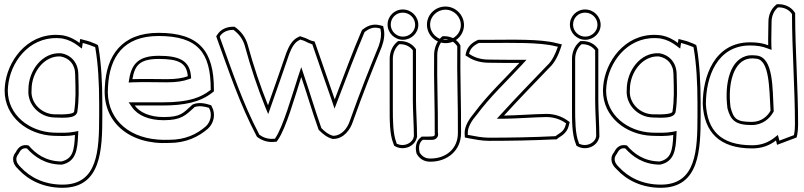

<svg xmlns="http://www.w3.org/2000/svg" viewBox="-20 -655 3820 912"><path d="M2 -225C2 -99 112 -15 233 -10C268 -9 302 -7 336 -14C333 61 325 100 271 112C197 111 149 75 116 36C86 29 67 43 55 68C49 75 45 83 43 92C38 122 59 141 68 150C114 200 185 237 277 237C461 237 466 56 466 -105V-168C466 -261 461 -353 448 -429L445 -441L433 -447C416 -454 401 -460 387 -463L361 -470L358 -451C337 -467 311 -481 279 -487C126 -508 26 -385 6 -268C4 -254 2 -239 2 -225ZM17 -225C17 -237 19 -253 21 -266C40 -378 135 -491 277 -472C307 -466 329 -454 349 -439L369 -424L373 -451L383 -448H384C396 -445 411 -439 427 -433L432 -431L433 -426C446 -351 451 -260 451 -168V-105C451 60 445 222 277 222C189 222 123 187 79 140C69 130 55 116 58 95C60 88 62 83 66 78L68 76L69 74C79 54 90 47 108 50C144 90 195 126 271 127H273H274C339 113 348 61 351 -13L352 -33L333 -29C302 -23 269 -24 234 -25C119 -30 17 -109 17 -225ZM115 -229C109 -158 168 -99 237 -97C285 -95 337 -92 346 -120L347 -121V-122C356 -182 354 -229 352 -301C352 -357 318 -394 270 -402H269H268C180 -407 115 -319 115 -230ZM130 -228V-230C130 -313 191 -391 267 -387C308 -380 337 -350 337 -301C339 -228 341 -182 332 -124C329 -114 292 -110 238 -112C176 -114 124 -167 130 -228Z M478 -243C465 -77 593 34 784 24C864 24 923 -5 968 -44C998 -72 1004 -115 987 -147L983 -155C956 -164 925 -171 896 -159L892 -156C849 -117 838 -99 757 -99C692 -99 643 -121 620 -154H755C852 -154 930 -169 987 -214L996 -221V-231C996 -410 929 -499 733 -499C558 -499 485 -391 478 -243ZM493 -242C500 -385 567 -484 733 -484C921 -484 981 -404 981 -231V-228L978 -226C956 -209 932 -196 903 -187C861 -174 812 -169 755 -169H591L608 -145C635 -106 689 -84 757 -84C841 -84 861 -107 902 -144L903 -146C925 -154 949 -150 972 -143L974 -140C988 -114 982 -78 958 -55C914 -17 860 9 784 9H783C764 10 747 9 730 8C577 -4 482 -102 493 -242ZM591 -263 610 -264C664 -266 721 -264 773 -264C817 -264 851 -269 877 -279L888 -283L887 -294C881 -369 828 -390 734 -390C639 -390 606 -352 594 -281ZM609 -279C620 -345 644 -375 734 -375C827 -375 867 -357 872 -293C849 -284 816 -279 773 -279C721 -279 664 -281 609 -279Z M1007 -483 1011 -471C1068 -314 1119 -161 1198 -10L1201 -5C1222 11 1249 22 1282 19L1294 18L1301 8C1339 -48 1378 -187 1411 -289C1437 -214 1460 -133 1492 -43L1494 -38C1515 -17 1534 -2 1560 5H1564C1614 4 1644 -41 1655 -74C1706 -217 1751 -329 1793 -432C1805 -464 1808 -493 1803 -516L1800 -531L1785 -535C1747 -545 1719 -528 1700 -513L1697 -507C1654 -407 1614 -298 1570 -183C1540 -269 1507 -363 1479 -445L1474 -458L1461 -461C1447 -465 1439 -473 1414 -480L1405 -483L1397 -479C1368 -466 1352 -435 1340 -404C1318 -338 1283 -241 1253 -155C1218 -241 1184 -342 1157 -441C1147 -478 1124 -508 1094 -528H1086C1055 -528 1028 -514 1014 -493ZM1024 -481 1026 -485C1037 -501 1059 -513 1086 -513H1089C1115 -494 1134 -469 1143 -437C1170 -337 1204 -236 1239 -149L1254 -113L1267 -150C1297 -236 1332 -333 1354 -399C1366 -430 1380 -455 1403 -465L1406 -467L1410 -466C1433 -460 1439 -452 1457 -447V-446L1463 -445L1465 -440C1493 -357 1526 -264 1556 -178L1569 -139L1584 -178C1628 -293 1669 -402 1711 -501L1712 -503C1730 -517 1751 -529 1781 -521L1787 -519L1788 -513C1792 -494 1790 -467 1779 -437C1737 -334 1692 -223 1641 -79C1631 -48 1604 -11 1564 -10H1562C1540 -16 1525 -28 1507 -46L1506 -48C1474 -139 1451 -218 1425 -294L1411 -336L1397 -294C1364 -192 1324 -53 1289 -1L1286 4H1281C1253 7 1230 -2 1212 -15L1211 -17C1132 -167 1082 -319 1025 -476Z M1821 -538C1821 -499 1854 -466 1894 -466C1934 -466 1967 -498 1967 -537C1967 -577 1934 -610 1893 -610C1853 -610 1821 -578 1821 -538ZM1831 -138C1831 -88 1830 -17 1849 28L1852 37L1861 42C1902 61 1951 39 1960 -2L1961 -4V-7C1961 -61 1956 -129 1956 -178V-421C1941 -444 1915 -460 1881 -460H1871L1863 -453C1843 -435 1831 -406 1831 -376ZM1836 -538C1836 -570 1861 -595 1893 -595C1926 -595 1952 -569 1952 -537C1952 -507 1926 -481 1894 -481C1862 -481 1836 -507 1836 -538ZM1846 -138V-376C1846 -402 1857 -427 1873 -442L1877 -445H1881C1909 -445 1929 -432 1941 -416V-178C1941 -129 1946 -58 1946 -8L1945 -5C1944 -2 1944 0 1943 3C1932 28 1897 42 1868 29L1864 27L1863 23V22C1846 -18 1846 -88 1846 -138Z M1958 71V73C1970 97 1993 114 2025 113C2104 113 2170 61 2170 -23C2171 -161 2165 -297 2167 -433V-439C2153 -466 2125 -483 2092 -483H2082L2074 -476C2056 -458 2042 -428 2042 -394C2040 -273 2046 -144 2045 -26C2045 -7 2052 -6 1992 -6H1983L1977 -1C1957 15 1951 44 1958 71ZM1973 67C1967 44 1972 22 1986 11L1988 9H1992C2026 9 2046 14 2057 -3C2064 -14 2060 -22 2060 -26C2061 -145 2055 -273 2057 -394C2057 -424 2070 -450 2084 -465L2088 -468H2092C2119 -468 2140 -455 2152 -435V-433C2150 -297 2156 -161 2155 -23C2155 52 2098 98 2025 98C2000 99 1983 86 1973 69ZM2008 -538C2008 -488 2050 -450 2097 -450C2145 -450 2184 -489 2184 -536C2184 -584 2144 -624 2096 -624C2048 -624 2008 -586 2008 -538ZM2023 -538C2023 -577 2056 -609 2096 -609C2136 -609 2169 -576 2169 -536C2169 -497 2137 -465 2097 -465C2058 -465 2023 -497 2023 -538Z M2187 -22 2188 -2 2207 2C2234 7 2268 14 2302 14C2407 14 2513 12 2615 7H2624L2631 1C2639 -6 2673 -19 2682 -59L2686 -75L2672 -85C2649 -101 2615 -114 2576 -114C2509 -113 2443 -107 2374 -106C2443 -182 2515 -256 2588 -332C2616 -357 2633 -396 2642 -423L2649 -444L2624 -450C2544 -471 2407 -466 2313 -466H2252C2225 -455 2201 -435 2194 -406L2191 -392L2204 -384C2228 -368 2262 -357 2302 -357C2349 -356 2397 -356 2447 -356C2376 -279 2299 -208 2232 -118C2211 -93 2186 -57 2187 -22ZM2202 -14V-23C2201 -51 2222 -84 2243 -108L2244 -109C2310 -198 2386 -268 2458 -346L2481 -371H2447C2397 -371 2349 -371 2302 -372C2264 -372 2234 -382 2212 -397L2208 -399L2209 -403C2214 -425 2232 -441 2255 -451H2313C2407 -451 2544 -455 2620 -435L2630 -433L2628 -428C2619 -402 2603 -365 2578 -343L2577 -342C2504 -266 2432 -192 2363 -116L2340 -91H2374C2444 -92 2510 -98 2576 -99C2611 -99 2643 -87 2663 -73L2669 -69L2667 -62C2659 -28 2634 -21 2621 -10L2618 -8H2615H2614C2512 -3 2407 -1 2302 -1C2270 -1 2237 -8 2210 -13Z M2687 -538C2687 -499 2720 -466 2760 -466C2800 -466 2833 -498 2833 -537C2833 -577 2800 -610 2759 -610C2719 -610 2687 -578 2687 -538ZM2697 -138C2697 -88 2696 -17 2715 28L2718 37L2727 42C2768 61 2817 39 2826 -2L2827 -4V-7C2827 -61 2822 -129 2822 -178V-421C2807 -444 2781 -460 2747 -460H2737L2729 -453C2709 -435 2697 -406 2697 -376ZM2702 -538C2702 -570 2727 -595 2759 -595C2792 -595 2818 -569 2818 -537C2818 -507 2792 -481 2760 -481C2728 -481 2702 -507 2702 -538ZM2712 -138V-376C2712 -402 2723 -427 2739 -442L2743 -445H2747C2775 -445 2795 -432 2807 -416V-178C2807 -129 2812 -58 2812 -8L2811 -5C2810 -2 2810 0 2809 3C2798 28 2763 42 2734 29L2730 27L2729 23V22C2712 -18 2712 -88 2712 -138Z M2844 -225C2844 -99 2954 -15 3075 -10C3110 -9 3144 -7 3178 -14C3175 61 3167 100 3113 112C3039 111 2991 75 2958 36C2928 29 2909 43 2897 68C2891 75 2887 83 2885 92C2880 122 2901 141 2910 150C2956 200 3027 237 3119 237C3303 237 3308 56 3308 -105V-168C3308 -261 3303 -353 3290 -429L3287 -441L3275 -447C3258 -454 3243 -460 3229 -463L3203 -470L3200 -451C3179 -467 3153 -481 3121 -487C2968 -508 2868 -385 2848 -268C2846 -254 2844 -239 2844 -225ZM2859 -225C2859 -237 2861 -253 2863 -266C2882 -378 2977 -491 3119 -472C3149 -466 3171 -454 3191 -439L3211 -424L3215 -451L3225 -448H3226C3238 -445 3253 -439 3269 -433L3274 -431L3275 -426C3288 -351 3293 -260 3293 -168V-105C3293 60 3287 222 3119 222C3031 222 2965 187 2921 140C2911 130 2897 116 2900 95C2902 88 2904 83 2908 78L2910 76L2911 74C2921 54 2932 47 2950 50C2986 90 3037 126 3113 127H3115H3116C3181 113 3190 61 3193 -13L3194 -33L3175 -29C3144 -23 3111 -24 3076 -25C2961 -30 2859 -109 2859 -225ZM2957 -229C2951 -158 3010 -99 3079 -97C3127 -95 3179 -92 3188 -120L3189 -121V-122C3198 -182 3196 -229 3194 -301C3194 -357 3160 -394 3112 -402H3111H3110C3022 -407 2957 -319 2957 -230ZM2972 -228V-230C2972 -313 3033 -391 3109 -387C3150 -380 3179 -350 3179 -301C3181 -228 3183 -182 3174 -124C3171 -114 3134 -110 3080 -112C3018 -114 2966 -167 2972 -228Z M3318 -160C3325 -28 3396 50 3553 50C3600 50 3637 35 3666 12L3671 33L3764 -2L3767 -15C3770 -32 3771 -48 3771 -65C3771 -233 3757 -423 3757 -585V-593L3752 -600C3737 -621 3710 -635 3679 -635H3670L3663 -629C3643 -612 3630 -583 3630 -552C3630 -515 3628 -479 3629 -440C3604 -450 3576 -454 3543 -454C3373 -454 3318 -292 3318 -161ZM3333 -160V-161C3333 -290 3386 -439 3543 -439C3575 -439 3600 -435 3623 -426L3645 -418L3644 -440C3643 -478 3645 -514 3645 -552C3645 -579 3657 -604 3673 -618L3676 -620H3679C3706 -620 3728 -608 3740 -591L3742 -588V-585C3742 -422 3756 -232 3756 -65C3756 -49 3755 -33 3752 -18L3751 -13L3682 13L3675 -14L3657 0C3630 21 3597 35 3553 35C3403 35 3340 -36 3333 -160ZM3435 -142C3450 -83 3474 -61 3551 -61C3602 -61 3636 -92 3653 -122L3655 -125V-130C3649 -234 3655 -380 3576 -391C3562 -393 3550 -393 3539 -392C3446 -380 3421 -255 3435 -144V-143ZM3450 -146C3436 -257 3464 -367 3541 -377C3551 -378 3561 -378 3574 -376C3634 -368 3634 -241 3640 -129C3625 -102 3596 -76 3551 -76C3478 -76 3464 -91 3450 -146Z"/></svg>

Font: Snowfall
Style: BlkOl
Weight: 900
Designer: Jasper
Foundry: Cannot Into Space Fonts
Version: Version 0.9